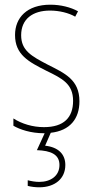

<svg xmlns="http://www.w3.org/2000/svg" viewBox="-20 -557 396 817"><path d="M258 145C258 99 228 69 172 63L196 8C278 -1 318 -52 318 -126C318 -218 256 -245 183 -282C114 -318 70 -342 70 -407C70 -476 119 -512 193 -512C232 -512 273 -502 300 -486L312 -509C281 -526 239 -537 194 -537C95 -537 44 -482 44 -408C44 -324 102 -294 177 -256C245 -223 291 -200 291 -128C291 -57 252 -16 167 -16C119 -16 73 -30 37 -53V-22C64 -6 111 10 167 10H170L137 82C196 84 233 100 233 145C233 192 195 217 147 217C131 217 113 214 98 210V234C113 238 131 240 147 240C214 240 258 203 258 145Z"/></svg>

Font: Noto Sans Myanmar UI Condensed Thin
Style: Regular
Weight: 100
Width: 3
Designer: Monotype Design Team
Foundry: Monotype Imaging Inc.
Version: Version 2.103